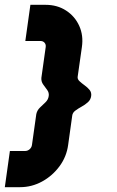

<svg xmlns="http://www.w3.org/2000/svg" viewBox="-48 -720 483 796"><path d="M-28 56 -7 -94H56Q66.5 -94 74.8 -101.2Q83 -108.5 84.5 -119L102.5 -247Q106 -263 117.8 -274.2Q129.5 -285.5 140.8 -296.2Q152 -307 154 -322Q156 -335.5 147.8 -346.8Q139.5 -358 131 -369.8Q122.5 -381.5 123.5 -397L141.5 -525Q143 -535.5 136.8 -542.8Q130.5 -550 120 -550H57L78 -700H141Q189.5 -700 226 -676.2Q262.5 -652.5 280.5 -612.8Q298.5 -573 291.5 -525L274 -402Q272.5 -392 281.5 -383.5Q290.5 -375 302.8 -366.2Q315 -357.5 323.5 -347Q332 -336.5 330 -322Q328 -306.5 316.2 -296Q304.5 -285.5 290.2 -277.8Q276 -270 264.5 -261.5Q253 -253 251.5 -241L234.5 -119Q228 -70.5 198.8 -30.8Q169.5 9 126.5 32.5Q83.5 56 35 56Z"/></svg>

Font: Urbanist Black
Style: Italic
Weight: 900
Italic angle: -8°
Designer: Corey Hu
Foundry: Corey Hu
Version: Version 1.330; ttfautohint (v1.8.4.7-5d5b)